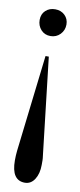

<svg xmlns="http://www.w3.org/2000/svg" viewBox="-82 -499 311 748"><g transform="rotate(10 74.0 -125.0)"><path d="M127 -417Q127 -394 111.5 -378Q96 -362 73 -362Q50 -362 35.5 -378Q21 -394 21 -417Q21 -440 36 -454Q51 -468 74 -468Q97 -468 112 -453.5Q127 -439 127 -417ZM125 99Q127 113 127 120Q127 127 127 138Q127 173 112.5 195.5Q98 218 74 218Q21 218 21 139Q21 129 21.5 119.5Q22 110 23 101L68 -282H81Z"/></g></svg>

Font: STIXGeneralUnicodeRegular
Style: Regular
Weight: 400
Designer: MicroPress Inc., with final additions and corrections provided by Coen Hoffman, Elsevier (retired)
Version: Version 1.1.0